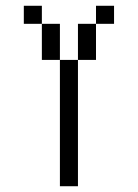

<svg xmlns="http://www.w3.org/2000/svg" viewBox="-20 -645 478 665"><path d="M62.5 -625H125V-562.5H62.5ZM312.5 -625H375V-562.5H312.5ZM187.5 -562.5V-437.5H125V-562.5ZM250 -562.5H312.5V-437.5H250ZM187.5 -437.5H250V0H187.5Z"/></svg>

Font: Sudo
Style: Bold
Weight: 700
Monospace: yes
Designer: Jens Kutilek
Foundry: Jens Kutilek
Version: Version 0.040